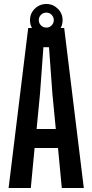

<svg xmlns="http://www.w3.org/2000/svg" viewBox="-20 -940 459 960"><path d="M23 0 121 -800H301L399 0H289L270 -200H153L134 0ZM163 -295H259L242 -471L225 -704H197L180 -471ZM212 -758Q178 -758 154 -781.5Q130 -805 130 -839Q130 -873 154 -896.5Q178 -920 212 -920Q245 -920 269 -896.5Q293 -873 293 -839Q293 -805 269 -781.5Q245 -758 212 -758ZM174 -839Q174 -824 185 -813Q196 -802 212 -802Q227 -802 238 -813Q249 -824 249 -839Q249 -855 238 -866Q227 -877 212 -877Q196 -877 185 -866Q174 -855 174 -839Z"/></svg>

Font: Big Shoulders Display
Style: Bold
Weight: 700
Designer: Patric King
Foundry: XO Type Co
Version: Version 1.000; ttfautohint (v1.8.2)